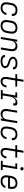

<svg xmlns="http://www.w3.org/2000/svg" viewBox="2704 -3480 785 6232"><g transform="rotate(90 3096.0 -364.5)"><path d="M239 8Q277 8 316.5 -3.5Q356 -15 388.5 -43Q421 -71 440.5 -107.5Q460 -144 467 -183H401Q394 -146 370.5 -113.5Q347 -81 311 -66.5Q275 -52 239 -52Q208 -52 180.5 -63.5Q153 -75 138 -100.5Q123 -126 121 -156.5Q119 -187 124 -218L142 -328Q147 -357 159.5 -385.5Q172 -414 195.5 -436.5Q219 -459 248.5 -469Q278 -479 308 -479Q334 -479 358.5 -472.5Q383 -466 401.5 -450Q420 -434 427 -409.5Q434 -385 430 -359L429 -356H495L496 -361Q503 -400 491 -436.5Q479 -473 450.5 -497Q422 -521 384.5 -529.5Q347 -538 308 -538Q276 -538 243 -531Q210 -524 180.5 -505.5Q151 -487 128.5 -460Q106 -433 94 -401.5Q82 -370 77 -337L59 -227Q53 -191 54 -155Q55 -119 68.5 -87Q82 -55 107.5 -32.5Q133 -10 167.5 -1Q202 8 239 8Z M815 8Q848 8 881 1Q914 -6 944.5 -24Q975 -42 997.5 -69.5Q1020 -97 1032.5 -128.5Q1045 -160 1050 -193L1069 -303Q1075 -339 1073.5 -375.5Q1072 -412 1058.5 -443.5Q1045 -475 1019 -497.5Q993 -520 958.5 -529Q924 -538 888 -538Q856 -538 822.5 -531Q789 -524 759 -506Q729 -488 706 -461Q683 -434 670.5 -402Q658 -370 653 -337L635 -227Q629 -191 630 -155Q631 -119 644.5 -87Q658 -55 684 -32.5Q710 -10 744.5 -1Q779 8 815 8ZM817 -52Q786 -52 758 -63.5Q730 -75 714.5 -100Q699 -125 697 -156Q695 -187 700 -218L718 -328Q723 -357 735.5 -386Q748 -415 772.5 -437.5Q797 -460 827 -469.5Q857 -479 887 -479Q917 -479 945.5 -467.5Q974 -456 989 -430.5Q1004 -405 1006 -374.5Q1008 -344 1003 -313L985 -203Q980 -173 967.5 -144Q955 -115 930.5 -92.5Q906 -70 876 -61Q846 -52 817 -52Z M1181 0H1248L1303 -335Q1308 -363 1320 -390.5Q1332 -418 1354.5 -439Q1377 -460 1405.5 -469.5Q1434 -479 1462 -479Q1493 -479 1519.5 -466.5Q1546 -454 1559.5 -428.5Q1573 -403 1574.5 -373Q1576 -343 1571 -313L1520 0H1587L1637 -303Q1642 -337 1642 -371.5Q1642 -406 1632 -437.5Q1622 -469 1600.5 -492.5Q1579 -516 1547 -527Q1515 -538 1481 -538Q1450 -538 1419 -528.5Q1388 -519 1363 -496Q1338 -473 1321 -444L1335 -530H1269Z M1967 8Q2001 8 2034.5 3Q2068 -2 2101 -16Q2134 -30 2159.5 -57.5Q2185 -85 2190 -119Q2194 -143 2188 -165.5Q2182 -188 2169.5 -206.5Q2157 -225 2139.5 -239Q2122 -253 2101 -263Q2080 -273 2058.5 -280.5Q2037 -288 2015 -294.5Q1993 -301 1971 -308Q1949 -315 1929.5 -326.5Q1910 -338 1897.5 -358.5Q1885 -379 1889 -403Q1893 -425 1911 -441.5Q1929 -458 1951 -465.5Q1973 -473 1994.5 -476Q2016 -479 2038 -479Q2060 -479 2081.5 -476Q2103 -473 2122 -464.5Q2141 -456 2153.5 -438Q2166 -420 2162 -398Q2162 -396 2161 -394H2228Q2229 -398 2229 -401Q2234 -429 2224 -455Q2214 -481 2193.5 -497.5Q2173 -514 2147 -523Q2121 -532 2093.5 -535Q2066 -538 2038 -538Q2006 -538 1973 -533Q1940 -528 1908.5 -513.5Q1877 -499 1853 -472Q1829 -445 1824 -412Q1820 -388 1826 -365Q1832 -342 1844.5 -324Q1857 -306 1874.5 -292Q1892 -278 1912.5 -268Q1933 -258 1955 -250.5Q1977 -243 1999 -236Q2021 -229 2043 -222Q2065 -215 2084.5 -203.5Q2104 -192 2116.5 -172Q2129 -152 2125 -128Q2121 -105 2101.5 -88Q2082 -71 2059 -64Q2036 -57 2013 -54.5Q1990 -52 1968 -52Q1949 -52 1931 -53.5Q1913 -55 1896 -60Q1879 -65 1864 -74Q1849 -83 1840.5 -98.5Q1832 -114 1835 -132Q1835 -134 1836 -136H1770Q1768 -133 1768 -129Q1763 -100 1774.5 -74Q1786 -48 1807.5 -32Q1829 -16 1855.5 -7Q1882 2 1910.5 5Q1939 8 1967 8Z M2618 8Q2654 8 2690 -3.5Q2726 -15 2754 -42.5Q2782 -70 2797.5 -104Q2813 -138 2819 -174L2821 -183H2755L2753 -177Q2750 -153 2740.5 -130.5Q2731 -108 2714.5 -89Q2698 -70 2674.5 -61Q2651 -52 2628 -52Q2607 -52 2588.5 -60.5Q2570 -69 2560 -86.5Q2550 -104 2546.5 -124Q2543 -144 2544 -165Q2545 -186 2549 -207L2592 -471H2791V-530H2602L2636 -735H2569L2535 -530H2388V-471H2525L2483 -217Q2478 -185 2477 -153Q2476 -121 2483.5 -91Q2491 -61 2509.5 -37Q2528 -13 2557 -2.5Q2586 8 2618 8Z M2904 0H3198V-60H3078L3117 -298Q3123 -331 3134.5 -362.5Q3146 -394 3168 -422Q3190 -450 3221.5 -464.5Q3253 -479 3286 -479Q3300 -479 3313.5 -474.5Q3327 -470 3332.5 -457Q3338 -444 3337 -430Q3336 -416 3334 -401H3401Q3404 -422 3406 -442.5Q3408 -463 3404 -482.5Q3400 -502 3386.5 -516.5Q3373 -531 3353 -534.5Q3333 -538 3312 -538Q3276 -538 3239.5 -522Q3203 -506 3177.5 -475Q3152 -444 3136 -409L3156 -530H2979L2980 -471H3079L3011 -60H2904Z M3678 8Q3709 8 3740.5 -1.5Q3772 -11 3797 -34.5Q3822 -58 3838 -86L3824 0H3891L3978 -530H3911L3856 -195Q3851 -167 3839 -140Q3827 -113 3804.5 -91.5Q3782 -70 3753.5 -61Q3725 -52 3697 -52Q3666 -52 3639.5 -64Q3613 -76 3599.5 -101.5Q3586 -127 3584.5 -157Q3583 -187 3588 -218L3639 -530H3573L3523 -227Q3517 -193 3517 -158.5Q3517 -124 3527 -93Q3537 -62 3559 -38Q3581 -14 3612.5 -3Q3644 8 3678 8Z M4271 8Q4309 8 4348.5 -3.5Q4388 -15 4420.5 -43Q4453 -71 4472.5 -107.5Q4492 -144 4499 -183H4433Q4426 -146 4402.5 -113.5Q4379 -81 4343 -66.5Q4307 -52 4271 -52Q4240 -52 4212.5 -63.5Q4185 -75 4170 -100.5Q4155 -126 4153 -156.5Q4151 -187 4156 -218L4174 -328Q4179 -357 4191.5 -385.5Q4204 -414 4227.5 -436.5Q4251 -459 4280.5 -469Q4310 -479 4340 -479Q4366 -479 4390.5 -472.5Q4415 -466 4433.5 -450Q4452 -434 4459 -409.5Q4466 -385 4462 -359L4461 -356H4527L4528 -361Q4535 -400 4523 -436.5Q4511 -473 4482.5 -497Q4454 -521 4416.5 -529.5Q4379 -538 4340 -538Q4308 -538 4275 -531Q4242 -524 4212.5 -505.5Q4183 -487 4160.5 -460Q4138 -433 4126 -401.5Q4114 -370 4109 -337L4091 -227Q4085 -191 4086 -155Q4087 -119 4100.5 -87Q4114 -55 4139.5 -32.5Q4165 -10 4199.5 -1Q4234 8 4271 8Z M4922 8Q4958 8 4994 -3.5Q5030 -15 5058 -42.5Q5086 -70 5101.5 -104Q5117 -138 5123 -174L5125 -183H5059L5057 -177Q5054 -153 5044.5 -130.5Q5035 -108 5018.5 -89Q5002 -70 4978.5 -61Q4955 -52 4932 -52Q4911 -52 4892.5 -60.5Q4874 -69 4864 -86.5Q4854 -104 4850.5 -124Q4847 -144 4848 -165Q4849 -186 4853 -207L4896 -471H5095V-530H4906L4940 -735H4873L4839 -530H4692V-471H4829L4787 -217Q4782 -185 4781 -153Q4780 -121 4787.5 -91Q4795 -61 4813.5 -37Q4832 -13 4861 -2.5Q4890 8 4922 8Z M5199 0H5501V-60H5392L5469 -530H5284V-471H5393L5325 -60H5199ZM5457 -633Q5469 -633 5480.5 -637Q5492 -641 5499.5 -651Q5507 -661 5509 -672Q5511 -689 5506.5 -705Q5502 -721 5488 -729Q5474 -737 5457 -737Q5446 -737 5434.5 -733.5Q5423 -730 5415.5 -719.5Q5408 -709 5406 -698Q5403 -681 5407.5 -665Q5412 -649 5426.5 -641Q5441 -633 5457 -633Z M5859 8Q5894 8 5929.5 0Q5965 -8 5997.5 -28.5Q6030 -49 6051.5 -80.5Q6073 -112 6081 -147H6015Q6007 -116 5981 -92Q5955 -68 5923 -60Q5891 -52 5859 -52Q5828 -52 5800 -63Q5772 -74 5756 -99Q5740 -124 5737.5 -155Q5735 -186 5740 -218L5743 -235H6097L6109 -303Q6115 -339 6113.5 -375.5Q6112 -412 6098.5 -443.5Q6085 -475 6059 -497.5Q6033 -520 5998.5 -529Q5964 -538 5928 -538Q5896 -538 5862.5 -531Q5829 -524 5799 -506Q5769 -488 5746 -461Q5723 -434 5710.5 -402Q5698 -370 5693 -337L5675 -227Q5669 -191 5670 -154.5Q5671 -118 5685.5 -86Q5700 -54 5726.5 -32Q5753 -10 5787.5 -1Q5822 8 5859 8ZM5753 -295 5758 -328Q5763 -357 5775.5 -386Q5788 -415 5812.5 -437.5Q5837 -460 5867 -469.5Q5897 -479 5927 -479Q5957 -479 5985.5 -467.5Q6014 -456 6029 -430.5Q6044 -405 6046 -374.5Q6048 -344 6043 -313L6040 -295Z"/></g></svg>

Font: Iosevka Sparkle Light Oblique
Style: Regular
Weight: 300
Italic angle: -9°
Designer: Belleve Invis
Foundry: Belleve Invis
Version: Version 4.5.0; ttfautohint (v1.8.3)